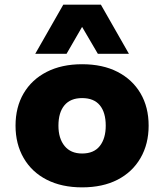

<svg xmlns="http://www.w3.org/2000/svg" viewBox="-20 -797 708 828"><path d="M334 11Q246 11 181.5 -22Q117 -55 82 -115.5Q47 -176 47 -255Q47 -335 82 -394.5Q117 -454 181.5 -487Q246 -520 334 -520Q423 -520 487 -487Q551 -454 586 -394.5Q621 -335 621 -255Q621 -176 586 -115.5Q551 -55 487 -22Q423 11 334 11ZM334 -135Q385 -135 410.5 -167.5Q436 -200 436 -255Q436 -312 410.5 -343Q385 -374 334 -374Q284 -374 258 -343Q232 -312 232 -255Q232 -200 258.5 -167.5Q285 -135 334 -135ZM132 -565 253 -777H415L536 -565H402L334 -681L267 -565Z"/></svg>

Font: Nunito Sans 6pt Black
Style: Regular
Weight: 900
Version: Version 3.101;gftools[0.9.27]